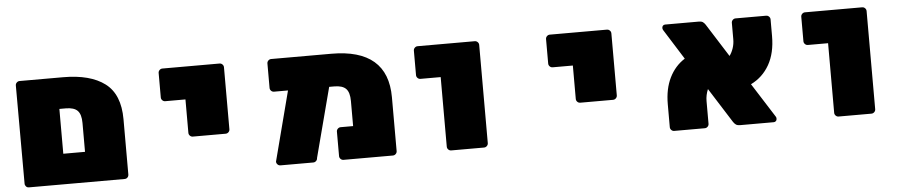

<svg xmlns="http://www.w3.org/2000/svg" viewBox="-41 -980 6032 1259"><g transform="rotate(-5 2975.0 -350.0)"><path d="M764 -391V-27Q764 -16 756.5 -8Q749 0 737 0H107Q96 0 88.5 -8Q81 -16 81 -27L80 -673Q80 -684 88 -692Q96 -700 107 -700H393Q572 -700 668 -627.5Q764 -555 764 -391ZM351 -200H494V-390Q494 -447 470.5 -471Q447 -495 393 -495H351Z M1423 -238H1207Q1196 -238 1188 -246Q1180 -254 1180 -265V-485H1047Q1036 -485 1028 -493Q1020 -501 1020 -512V-673Q1020 -684 1028 -692Q1036 -700 1047 -700H1423Q1434 -700 1442 -692Q1450 -684 1450 -673V-265Q1450 -254 1442 -246Q1434 -238 1423 -238Z M2260 -380Q2260 -437 2236.5 -461Q2213 -485 2159 -485H2126L2006 -27Q2006 -16 1998 -8Q1990 0 1979 0H1763Q1752 0 1744 -8Q1736 -16 1736 -27L1855 -485H1763Q1752 -485 1744 -493Q1736 -501 1736 -512V-673Q1736 -684 1744 -692Q1752 -700 1763 -700H2159Q2530 -700 2530 -381V-27Q2530 -16 2522 -8Q2514 0 2503 0H2178Q2167 0 2159 -8Q2151 -16 2151 -27V-188Q2151 -199 2159 -207Q2167 -215 2178 -215H2260Z M3103 0H2887Q2876 0 2868 -8Q2860 -16 2860 -27V-485H2727Q2716 -485 2708 -493Q2700 -501 2700 -512V-673Q2700 -684 2708 -692Q2716 -700 2727 -700H3103Q3114 -700 3122 -692Q3130 -684 3130 -673V-27Q3130 -16 3122 -8Q3114 0 3103 0Z M3973 -238H3757Q3746 -238 3738 -246Q3730 -254 3730 -265V-485H3597Q3586 -485 3578 -493Q3570 -501 3570 -512V-673Q3570 -684 3578 -692Q3586 -700 3597 -700H3973Q3984 -700 3992 -692Q4000 -684 4000 -673V-265Q4000 -254 3992 -246Q3984 -238 3973 -238Z M4583 -177V-27Q4583 -16 4575 -8Q4567 0 4556 0H4355Q4344 0 4336 -8Q4328 -16 4328 -27V-178Q4328 -279 4364 -352Q4400 -425 4465 -466L4340 -665Q4336 -672 4336 -679Q4336 -688 4341.5 -694Q4347 -700 4356 -700H4577Q4595 -700 4604 -694Q4613 -688 4621 -676L4759 -458Q4774 -478 4783.5 -506Q4793 -534 4793 -565V-673Q4793 -684 4801 -692Q4809 -700 4820 -700H5021Q5032 -700 5040 -692Q5048 -684 5048 -673V-564Q5048 -452 5004.5 -375.5Q4961 -299 4883 -261L5026 -36Q5030 -30 5030 -25Q5030 -20 5030 -19Q5030 -11 5024 -5.5Q5018 0 5010 0H4789Q4771 0 4761.5 -6.5Q4752 -13 4744 -25L4599 -254Q4583 -215 4583 -177Z M5653 0H5437Q5426 0 5418 -8Q5410 -16 5410 -27V-485H5277Q5266 -485 5258 -493Q5250 -501 5250 -512V-673Q5250 -684 5258 -692Q5266 -700 5277 -700H5653Q5664 -700 5672 -692Q5680 -684 5680 -673V-27Q5680 -16 5672 -8Q5664 0 5653 0Z"/></g></svg>

Font: Rubik Mono One
Style: Regular
Weight: 400
Designer: Hubert and Fischer with Elvire Volk Leonovitch (Cyrillic Expansion: Cyreal)
Foundry: Hubert and Fischer with Elvire Volk Leonovitch
Version: Version 2.000